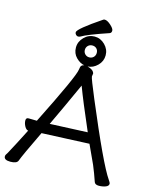

<svg xmlns="http://www.w3.org/2000/svg" viewBox="-156 -1136 1002 1248"><g transform="rotate(15 345.0 -511.5)"><path d="M220 -291 473 -302Q391 -491 356 -585Q278 -413 220 -291ZM361 -715Q402 -705 408 -680L405 -660Q405 -648 458 -522Q624 -127 685 -39Q697 -22 697 -16Q697 0 676.5 7.5Q656 15 631.5 15Q607 15 601 -1Q582 -57 561 -107L503 -233L345 -226Q199 -219 184 -219Q101 -47 87 -8Q79 13 36 13Q-7 13 -7 -12Q-7 -20 -2.5 -26Q2 -32 6 -39.5Q10 -47 19.5 -65Q29 -83 48.5 -119.5Q68 -156 96 -212Q82 -214 71.5 -233.5Q61 -253 61 -272Q61 -291 79.5 -290Q98 -289 134 -289Q307 -634 312 -681Q314 -701 320 -708Q326 -715 338 -717Q309 -722 282.5 -748.5Q256 -775 256 -815Q256 -855 286 -885Q316 -915 356 -915Q396 -915 426 -885Q456 -855 456 -815Q456 -775 427 -746Q398 -717 361 -715ZM316 -815Q316 -798 327.5 -786.5Q339 -775 356 -775Q373 -775 384.5 -786.5Q396 -798 396 -815.5Q396 -833 385 -844Q374 -855 356.5 -855Q339 -855 327.5 -843.5Q316 -832 316 -815ZM266 -891Q258 -887 250.5 -887Q243 -887 236 -894Q229 -901 229 -910Q229 -933 382 -1036Q386 -1038 391 -1038Q408 -1038 432 -1016.5Q456 -995 456 -981Q456 -967 445 -962Q303 -914 266 -891Z"/></g></svg>

Font: LXGW WenKai Lite Medium
Style: Regular
Weight: 500
Designer: LXGW / Fontworks Inc.
Foundry: LXGW / Fontworks Inc.
Version: Version 1.511; March 25, 2025